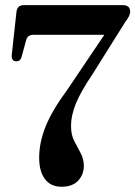

<svg xmlns="http://www.w3.org/2000/svg" viewBox="-20 -720 528 750"><path d="M307.5 -71Q307 -37.5 285 -14Q263 9.5 220 9.5Q178.5 9.5 155.8 -20.2Q133 -50 133 -104Q133 -163 158.2 -226Q183.5 -289 243 -369.5L387.5 -584H109.5Q87 -584 81.5 -561L65 -500Q60.5 -480.5 43.5 -480.5Q23.5 -481 26 -506.5L44 -670.5Q46 -700 73 -700H459Q488.5 -700 488.5 -674Q488.5 -659 469.5 -634.5L342 -431Q296.5 -364 277 -317Q257.5 -270 257.5 -226.5Q257.5 -193.5 270 -169.2Q282.5 -145 295 -122Q307.5 -99 307.5 -71Z"/></svg>

Font: Fraunces 144pt Soft SemiBold
Style: Regular
Weight: 600
Version: Version 1.000;[b76b70a41]